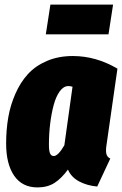

<svg xmlns="http://www.w3.org/2000/svg" viewBox="-20 -799 533 839"><path d="M454.1 -648.9H180.2L200.2 -778.8H474.1ZM297.9 -554.2Q399.4 -554.2 493.2 -499L445.8 -168Q441.4 -142.1 444.6 -127.4Q447.8 -112.8 461.9 -106L404.8 16.1Q360.4 12.2 325.7 -6.3Q291 -24.9 276.9 -58.1Q248.5 -19 217.8 0.5Q187 20 144 20Q77.1 20 42 -31Q6.8 -82 6.8 -171.9Q6.8 -231.9 16.1 -285.9Q25.4 -339.8 47.4 -389.6Q69.3 -439.5 102.1 -475.3Q134.8 -511.2 185.1 -532.7Q235.4 -554.2 297.9 -554.2ZM278.8 -422.9Q257.8 -422.9 241.2 -400.1Q224.6 -377.4 214.6 -340.1Q204.6 -302.7 199.2 -258.3Q193.8 -213.9 193.8 -167Q193.8 -138.7 199 -127.9Q204.1 -117.2 214.8 -117.2Q233.9 -117.2 261.2 -164.1L296.9 -419.9Q288.1 -422.9 278.8 -422.9Z"/></svg>

Font: Fira Sans Compressed Heavy
Style: Italic
Weight: 900
Width: 3
Italic angle: -8°
Designer: Carrois Corporate & Edenspiekermann AG
Foundry: Carrois Corporate GbR & Edenspiekermann AG
Version: Version 4.203;PS 004.203;hotconv 1.0.88;makeotf.lib2.5.64775